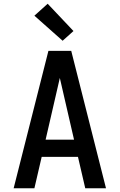

<svg xmlns="http://www.w3.org/2000/svg" viewBox="-20 -1007 640 1027"><path d="M53 0 239 -735H361L547 0H436L397 -168H203L164 0ZM376 -260 323 -490Q317 -515 311.5 -540Q306 -565 300 -590Q294 -565 288.5 -540Q283 -515 277 -490L224 -260ZM315 -789 164 -923 235 -987 373 -841Z"/></svg>

Font: Iosevka Semibold Extended
Style: Regular
Weight: 600
Width: 7
Monospace: yes
Designer: Belleve Invis
Foundry: Belleve Invis
Version: Version 32.5.0; ttfautohint (v1.8.4)